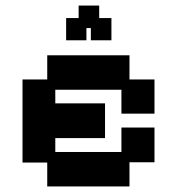

<svg xmlns="http://www.w3.org/2000/svg" viewBox="-20 -660 637 691"><path d="M150 11V-75H61V-374H150V-461H446V-374H536V-251H417V-337H179V-288H358V-163H179V-113H417V-201H536V-76H446V11ZM218 -515V-595H263V-640H337V-595H381V-515H307V-559H291V-515Z"/></svg>

Font: Pixelify Sans SemiBold
Style: Regular
Weight: 600
Designer: Stefie Justprince
Foundry: Typecalism Foundryline
Version: Version 1.000